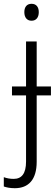

<svg xmlns="http://www.w3.org/2000/svg" viewBox="-56 -750 294 1010"><path d="M72 -686C72 -658 86 -641 110 -641C134 -641 148 -658 148 -686C148 -713 135 -730 110 -730C85 -730 72 -713 72 -686ZM22 240C94 240 137 195 137 101V-248H212V-295H137V-532H81V-295H7V-248H81V100C81 163 58 191 16 191C-3 191 -20 188 -36 182V231C-22 236 -3 240 22 240Z"/></svg>

Font: Noto Sans SemiCondensed Light
Style: Regular
Weight: 300
Width: 4
Designer: Monotype Design Team
Foundry: Monotype Imaging Inc.
Version: Version 2.013